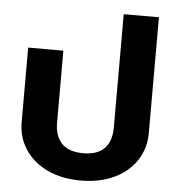

<svg xmlns="http://www.w3.org/2000/svg" viewBox="-52 -763 757 826"><g transform="rotate(5 326.5 -349.5)"><path d="M52 -214V-535H204V-224Q204 -166 234.5 -134.5Q265 -103 327 -103Q389 -103 419 -134.5Q449 -166 449 -224V-714H601V-214Q601 -148 567 -96Q533 -44 471 -14.5Q409 15 327 15Q244 15 182 -14.5Q120 -44 86 -96Q52 -148 52 -214Z"/></g></svg>

Font: Prompt SemiBold
Style: Regular
Weight: 600
Designer: Katatrad Team
Foundry: CadsonDemak
Version: Version 1.000